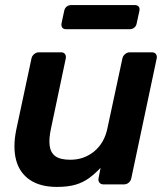

<svg xmlns="http://www.w3.org/2000/svg" viewBox="-20 -726 661 756"><path d="M204 10Q139 10 98 -17.5Q57 -45 43.5 -95.5Q30 -146 44 -215L104 -496Q106 -506 114.5 -513Q123 -520 133 -520H221Q231 -520 236 -513Q241 -506 239 -496L181 -221Q172 -180 175.5 -152.5Q179 -125 198 -111Q217 -97 257 -97Q311 -97 351 -130Q391 -163 403 -221L462 -496Q464 -506 472.5 -513Q481 -520 491 -520H578Q589 -520 594 -513Q599 -506 597 -496L497 -24Q495 -14 487 -7Q479 0 468 0H387Q377 0 371.5 -7Q366 -14 368 -24L376 -65Q354 -42 331 -25Q308 -8 278 1Q248 10 204 10ZM240 -611Q230 -611 225.5 -617Q221 -623 222 -633L233 -684Q235 -694 242.5 -700Q250 -706 260 -706H511Q521 -706 526 -700Q531 -694 529 -684L518 -633Q516 -623 508.5 -617Q501 -611 491 -611Z"/></svg>

Font: Rubik Medium
Style: Italic
Weight: 500
Italic angle: -12°
Designer: Hubert and Fischer
Foundry: Hubert and Fischer
Version: Version 2.300;gftools[0.9.30]